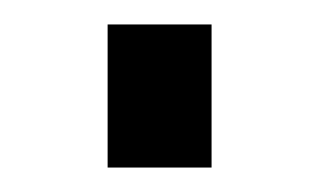

<svg xmlns="http://www.w3.org/2000/svg" viewBox="-20 -363 259 157"><path d="M68 -226V-343H153V-226Z"/></svg>

Font: Cairo
Style: Regular
Weight: 400
Designer: Mohamed Gaber, Accademia di Belle Arti di Urbino
Foundry: Kief Type Foundry, Accademia di Belle Arti di Urbino
Version: Version 3.120